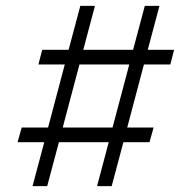

<svg xmlns="http://www.w3.org/2000/svg" viewBox="-20 -635 642 655"><path d="M504 -200 490 -150H401L361 0H311L351 -150H181L141 0H91L131 -150H40L54 -200H144L201 -415H111L124 -465H214L254 -615H304L264 -465H434L474 -615H524L484 -465H574L561 -415H471L414 -200ZM194 -200H364L421 -415H251Z"/></svg>

Font: Bona Nova
Style: Italic
Weight: 400
Italic angle: -4°
Designer: Mateusz Machalski
Foundry: Capitalics
Version: Version 4.001; ttfautohint (v1.8.3)